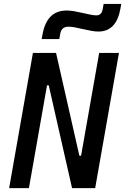

<svg xmlns="http://www.w3.org/2000/svg" viewBox="-20 -965 642 985"><path d="M349.6 0 230 -527.3H185.1L215.3 -693.4H267.6L387.2 -166H411.6L381.3 0ZM26.9 0 148.9 -693.4H250.5L128.4 0ZM366.7 0 488.8 -693.4H590.3L468.3 0ZM193.8 -764.6 198.2 -789.1Q209.5 -850.1 240.2 -880.6Q271 -911.1 322.3 -911.1Q339.4 -911.1 360.4 -907.5Q381.3 -903.8 403.1 -898.7Q424.8 -893.6 443.6 -889.9Q462.4 -886.2 474.6 -886.2Q500.5 -886.2 506.3 -915.5L511.7 -944.8H602.1L597.7 -920.4Q587.4 -861.8 559.1 -832.5Q530.8 -803.2 484.9 -803.2Q468.3 -803.2 447.8 -806.9Q427.2 -810.5 405.5 -815.7Q383.8 -820.8 364.7 -824.5Q345.7 -828.1 332 -828.1Q295.9 -828.1 289.6 -793.9L284.2 -764.6Z"/></svg>

Font: Cascadia Mono NF
Style: Italic
Weight: 400
Italic angle: -10°
Monospace: yes
Designer: Aaron Bell
Foundry: Saja Typeworks
Version: Version 2404.023